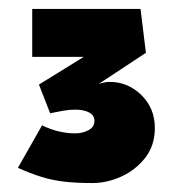

<svg xmlns="http://www.w3.org/2000/svg" viewBox="-20 -821 406 429"><path d="M186 -412Q151 -412 124.5 -415Q98 -418 73.5 -425.5Q49 -433 20 -446L74 -541Q92 -532 111 -527.5Q130 -523 148 -523Q164 -523 177.5 -530Q191 -537 191 -551Q191 -563 179.5 -569.5Q168 -576 148 -576Q134 -576 121 -573.5Q108 -571 92 -568L67 -632L240 -739V-694H52V-801H294L306 -703L171 -614V-620Q184 -628 199 -633Q214 -638 225 -638Q266 -638 296 -608.5Q326 -579 326 -535Q326 -496 304.5 -468.5Q283 -441 251 -426.5Q219 -412 186 -412Z"/></svg>

Font: Lexend Peta Black
Style: Regular
Weight: 900
Version: Version 1.007